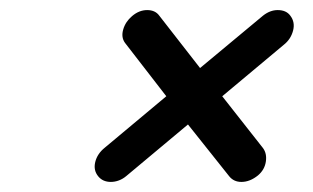

<svg xmlns="http://www.w3.org/2000/svg" viewBox="-20 -541 622 381"><path d="M435 -191 353 -294 231 -192Q224 -186 216 -183Q208 -180 200 -180Q184 -180 175 -191Q165 -203 169 -219.5Q173 -236 188 -248L310 -350L228 -456Q220 -467 224.5 -482.5Q229 -498 242 -509Q256 -521 272 -521Q288 -521 296 -510L377 -406L502 -510Q516 -521 531 -521Q548 -521 556 -510Q566 -497 561.5 -480Q557 -463 543 -452L421 -350L502 -247Q510 -236 507.5 -220Q505 -204 492 -193Q476 -180 459 -180Q444 -180 435 -191Z"/></svg>

Font: Sepalumica Med
Style: Italic
Weight: 500
Italic angle: -12°
Designer: Julieta Ulanovsky
Foundry: Julieta Ulanovsky
Version: Version 7.200